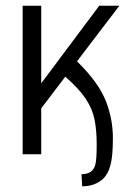

<svg xmlns="http://www.w3.org/2000/svg" viewBox="-20 -535 446 666"><path d="M265.1 111.3 262.7 69.3Q302.7 69.3 311 34.7Q315.4 16.6 315.4 -33Q315.4 -82.5 308.1 -119.6Q300.8 -156.7 277.8 -191.7Q254.9 -226.6 206.5 -269L123 -159.2V0H58.6V-515.1H123V-246.1L324.2 -515.1H394L247.1 -322.3Q324.2 -247.1 349.1 -179.7Q371.6 -119.6 371.6 -55.9Q371.6 7.8 363 38.3Q354.5 68.8 338.9 84Q310.1 111.3 265.1 111.3Z"/></svg>

Font: News Cycle
Style: Regular
Weight: 500
Version: Version 0.5.2